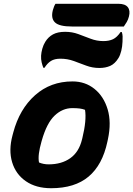

<svg xmlns="http://www.w3.org/2000/svg" viewBox="-20 -982 704 1014"><path d="M363 -552Q430 -552 479 -512.5Q528 -473 548.5 -404.5Q569 -336 550 -247L547 -233Q521 -111 448 -49.5Q375 12 250 12Q170 12 116.5 -25Q63 -62 44 -125.5Q25 -189 46 -267L50 -282Q83 -406 165 -479Q247 -552 363 -552ZM362 -411Q310 -411 268.5 -371.5Q227 -332 201 -241L199 -234Q189 -199 185.5 -171.5Q182 -144 186 -124Q209 -114 237 -114Q305 -114 351 -146.5Q397 -179 413 -245L415 -253Q438 -347 429 -402Q416 -407 400.5 -409Q385 -411 362 -411ZM526 -765Q556 -765 577 -775Q598 -785 617 -813H623Q627 -803 627.5 -790Q628 -777 627 -761Q626 -736 620.5 -713.5Q615 -691 606 -676Q587 -645 562 -634Q537 -623 505 -623Q468 -623 435 -635.5Q402 -648 369 -660Q336 -672 299 -672Q268 -672 249 -660Q230 -648 215 -624H209Q204 -636 200 -652.5Q196 -669 197 -688Q198 -705 203.5 -725Q209 -745 219 -761Q235 -787 260 -800.5Q285 -814 324 -814Q361 -814 393.5 -802Q426 -790 458.5 -777.5Q491 -765 526 -765ZM273 -962H605Q641 -962 655 -944Q669 -926 661 -895Q657 -879 649.5 -866Q642 -853 634 -842H360Q293 -842 270.5 -863.5Q248 -885 259 -928Q262 -939 265.5 -947.5Q269 -956 273 -962Z"/></svg>

Font: Recursive Sn Csl St XBd
Style: Italic
Weight: 800
Italic angle: -15°
Version: Version 1.079;hotconv 1.0.112;makeotfexe 2.5.65598; ttfautoh